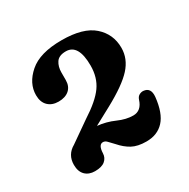

<svg xmlns="http://www.w3.org/2000/svg" viewBox="-99 -805 556 564"><g transform="rotate(-30 179.0 -523.0)"><path d="M25 -378Q25 -412.5 55 -429.5L123 -477Q173 -509 193.2 -537.5Q213.5 -566 213.5 -606.5Q213.5 -679 171 -679Q147.5 -679 138.2 -665.2Q129 -651.5 129 -631.5V-606Q129 -585 115.8 -573.2Q102.5 -561.5 79.5 -561.5Q57.5 -561.5 44.2 -574.5Q31 -587.5 31 -611Q31 -651 66.8 -682.2Q102.5 -713.5 176.5 -713.5Q249.5 -713.5 283.8 -683.2Q318 -653 318 -606.5Q318 -569.5 291 -539.8Q264 -510 199.5 -475L141 -443.5Q171 -440.5 198 -428.5Q225 -416.5 249 -416.5Q276.5 -416.5 286.5 -448.5Q289.5 -457.5 296.2 -461.2Q303 -465 310 -464.5Q335 -462.5 332 -431.5Q326.5 -379.5 304.2 -355.2Q282 -331 244.5 -331Q215 -331 196.2 -341.2Q177.5 -351.5 161.5 -370Q150.5 -381.5 144.8 -387.5Q139 -393.5 132 -393.5Q117 -393.5 116 -365Q115.5 -350 104.2 -340.5Q93 -331 70 -331Q49.5 -331 37.2 -343.2Q25 -355.5 25 -378Z"/></g></svg>

Font: Fraunces 72pt S100 SemiBold
Style: Regular
Weight: 600
Version: Version 1.000; ttfautohint (v1.8.3)